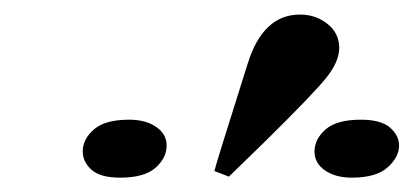

<svg xmlns="http://www.w3.org/2000/svg" viewBox="-20 -734 571 265"><path d="M94.2 -524.9Q94.2 -542 109.6 -555.4Q125 -568.8 158.2 -568.8Q181.2 -568.8 195.6 -558.8Q210 -548.8 210 -533.2Q210 -516.1 194.6 -502.4Q179.2 -488.8 146 -488.8Q118.2 -488.8 106.2 -499.8Q94.2 -510.7 94.2 -524.9ZM275.9 -498Q277.8 -506.8 321.8 -646Q342.8 -713.9 394 -713.9Q416 -713.9 432.1 -700.9Q448.2 -688 448.2 -668Q448.2 -648.9 430.2 -626.5Q412.1 -604 345.2 -538.1Q314.5 -508.3 295.9 -490.2ZM414.1 -524.9Q414.1 -542 429.4 -555.4Q444.8 -568.8 478 -568.8Q505.9 -568.8 518.3 -557.9Q530.8 -546.9 530.8 -533.2Q530.8 -517.1 514.9 -502.9Q499 -488.8 465.8 -488.8Q442.9 -488.8 428.5 -498.8Q414.1 -508.8 414.1 -524.9Z"/></svg>

Font: CMU Serif
Style: BoldItalic
Weight: 700
Italic angle: -14.04°
Version: Version 0.7.0